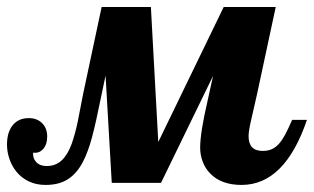

<svg xmlns="http://www.w3.org/2000/svg" viewBox="-58 -520 893 546"><path d="M-11.2 -31.7Q-24.4 -47.9 -31.2 -68.1Q-38.1 -88.4 -38.1 -108.9Q-38.1 -144 -21.7 -164.1Q-5.4 -184.1 23.9 -184.1Q47.4 -184.1 61.8 -169.7Q76.2 -155.3 76.2 -131.8Q76.2 -110.4 66.2 -97.9Q56.2 -85.4 41.5 -85.4Q38.1 -85.4 36.1 -85.9Q35.2 -71.3 43 -61.5Q53.2 -47.9 75.2 -47.9Q100.6 -47.9 117.7 -64.2Q134.8 -80.6 146 -111.3Q156.2 -140.6 163.6 -176.8Q169.9 -211.4 178.2 -252L231 -500H371.1L392.1 -116.2L578.1 -500H726.1L672.9 -252L655.3 -174.8Q648.9 -146.5 648.9 -132.8Q648.9 -90.8 689 -90.8Q704.1 -90.8 715.3 -95.9Q726.6 -101.1 736.3 -112.3Q745.1 -122.6 753.2 -137.7Q761.2 -152.8 772.9 -179.2H814.9Q752 5.9 628.9 5.9Q571.3 5.9 540 -26.4Q525.9 -40.5 518.6 -59.8Q511.2 -79.1 511.2 -100.1Q511.2 -142.6 532.2 -232.9L547.9 -304.2L399.9 0H259.8L242.2 -305.2L229 -242.2Q214.8 -171.4 203.6 -129.4Q192.4 -87.4 177.2 -58.6Q160.2 -26.4 135 -10.3Q109.9 5.9 71.8 5.9Q44.9 5.9 23.9 -4.2Q2.9 -14.2 -11.2 -31.7Z"/></svg>

Font: Pattaya
Style: Regular
Weight: 400
Designer: Pablo Impallari / Thai characters Designed by Thanarat Vachiruckul and Suppakit Chalermlarp
Foundry: Pablo Impallari
Version: Version 2.001